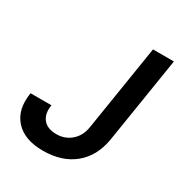

<svg xmlns="http://www.w3.org/2000/svg" viewBox="-172 -858 944 995"><g transform="rotate(30 300.0 -360.0)"><path d="M224 10Q113 10 58.5 -51Q4 -112 21 -216H146Q137 -162 162.5 -130.5Q188 -99 242 -99Q293 -99 329.5 -130.5Q366 -162 375 -215L457 -730H582L500 -215Q482 -108 410 -49Q338 10 224 10Z"/></g></svg>

Font: JetBrains Mono NL
Style: Bold Italic
Weight: 700
Italic angle: -9°
Designer: Philipp Nurullin, Konstantin Bulenkov
Foundry: JetBrains
Version: Version 2.304; ttfautohint (v1.8.4.7-5d5b)